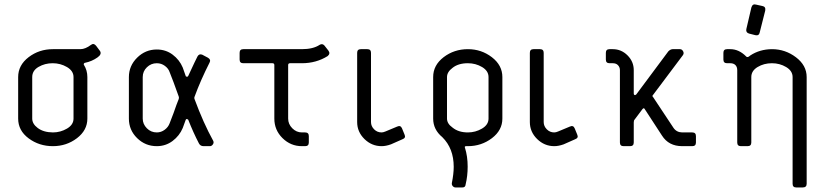

<svg xmlns="http://www.w3.org/2000/svg" viewBox="-20 -660 3725 867"><path d="M312 -124.5V-312Q312 -339.8 282.5 -357.2Q252.9 -374.5 217.8 -374.5Q182.6 -374.5 154.1 -357.9Q125.5 -341.3 125.5 -312V-124.5Q125.5 -100.6 150.4 -82Q176.3 -62.5 218.8 -62Q252.9 -62 282.5 -79.3Q312 -96.7 312 -124.5ZM374.5 -312V-124.5Q374.5 -71.8 327.4 -35.9Q280.3 0 218.8 0Q156.7 0 109.4 -35.2Q62 -70.3 62 -124.5V-312Q62 -365.7 109.4 -401.9Q156.7 -438 218.8 -438H343.3Q365.2 -438 391.1 -457.5Q403.3 -466.8 414.1 -453.1L431.6 -429.7Q440.9 -415 419.9 -400.4Q395 -382.8 364.3 -376.5Q361.3 -376.5 359.1 -373.3Q356.9 -370.1 358.9 -367.2Q374.5 -342.3 374.5 -312Z M562 -124.5V-312Q562 -362.8 599.4 -399.7Q636.7 -436.5 688 -436.5Q728.5 -436.5 759.5 -413.3Q790.5 -390.1 805.2 -355L818.4 -317.4Q819.3 -313.5 824.7 -313.5Q828.6 -313.5 830.1 -317.4Q865.2 -393.1 871.6 -404.8Q878.9 -418.5 893.1 -413.1L918.9 -399.4Q933.6 -391.1 926.3 -377.4Q885.7 -297.4 858.9 -224.1Q856 -217.8 858.9 -211.4Q898.4 -104.5 942.9 -23.9Q946.8 -15.6 941.2 -7.8Q935.5 0 928.2 0H899.4Q884.8 0 878.4 -12.2Q852.5 -62 830.1 -119.1Q828.1 -122.1 823.7 -122.3Q819.3 -122.6 818.4 -118.2L805.2 -82Q790.5 -46.9 759.3 -23.4Q728 0 688 0Q636.2 0 599.1 -36.4Q562 -72.8 562 -124.5ZM624.5 -312V-124.5Q624.5 -99.6 643.1 -80.8Q661.6 -62 688 -62Q707.5 -62 723.6 -74Q739.7 -85.9 746.1 -103.5L763.7 -149.4Q778.3 -191.9 787.1 -212.9Q789.1 -219.2 787.1 -224.1Q777.8 -248 763.7 -288.6L746.1 -334Q740.7 -350.6 724.6 -362.5Q708.5 -374.5 688 -374.5Q662.1 -374.5 643.3 -356.2Q624.5 -337.9 624.5 -312Z M1374.5 -45.4V-16.6Q1374.5 0 1357.9 0H1343.3Q1292.5 0 1255.6 -36.4Q1218.8 -72.8 1218.8 -124.5V-366.2Q1218.8 -374.5 1210.4 -374.5H1078.6Q1062 -374.5 1062 -391.1V-421.4Q1062 -438 1078.6 -438H1343.3Q1394 -438 1423.3 -457.5Q1435.5 -464.8 1444.8 -454.6L1462.9 -431.6Q1473.1 -418 1459.5 -406.7Q1407.7 -374.5 1343.3 -374.5H1289.6Q1281.2 -374.5 1281.2 -366.2V-124.5Q1281.2 -99.6 1299.8 -80.8Q1318.4 -62 1343.3 -62H1357.9Q1374.5 -62 1374.5 -45.4Z M1655.3 -421.4V-108.9Q1655.3 -90.3 1669.2 -76.2Q1683.1 -62 1703.1 -62Q1710.4 -62 1720.7 -66.4L1773.4 -88.4Q1789.1 -95.7 1795.4 -80.1L1806.6 -52.7Q1814 -37.1 1797.4 -31.2L1745.6 -8.3Q1722.7 0 1703.1 0Q1658.7 0 1625.7 -32.2Q1592.8 -64.5 1592.8 -108.9V-421.4Q1592.8 -438 1609.4 -438H1638.7Q1655.3 -438 1655.3 -421.4Z M2092.8 0H2085.4Q2076.2 0 2079.6 7.3Q2091.8 45.9 2091.8 92.3Q2091.8 134.8 2082.5 173.3Q2081.5 187 2066.9 186.5H2037.1Q2029.8 186.5 2024.4 180.4Q2019 174.3 2020.5 166Q2028.8 124.5 2028.8 93.3Q2028.8 10.3 1977.5 -40.5Q1936 -74.7 1936 -124.5V-312Q1936 -365.7 1983.4 -401.9Q2030.8 -438 2092.8 -438Q2153.8 -438 2201.2 -401.6Q2248.5 -365.2 2248.5 -312V-124.5Q2248.5 -71.8 2201.2 -35.9Q2153.8 0 2092.8 0ZM2092.8 -62Q2127 -62 2156.5 -79.3Q2186 -96.7 2186 -124.5V-312Q2186 -339.8 2157 -357.2Q2127.9 -374.5 2092.8 -374.5Q2049.3 -374.5 2023.4 -353.5Q1998.5 -335 1998.5 -312V-124.5Q1998.5 -101.6 2023.4 -84Q2050.3 -62 2092.8 -62Z M2435.1 -421.4V-108.9Q2435.1 -90.3 2449 -76.2Q2462.9 -62 2482.9 -62Q2490.2 -62 2500.5 -66.4L2553.2 -88.4Q2568.8 -95.7 2575.2 -80.1L2586.4 -52.7Q2593.8 -37.1 2577.1 -31.2L2525.4 -8.3Q2502.4 0 2482.9 0Q2438.5 0 2405.5 -32.2Q2372.6 -64.5 2372.6 -108.9V-421.4Q2372.6 -438 2389.2 -438H2418.5Q2435.1 -438 2435.1 -421.4Z M3122.6 -45.4V-16.6Q3122.6 0 3106 0H3060.5Q2999.5 0 2969.2 -47.9L2891.6 -167Q2887.7 -175.3 2880.9 -167L2845.7 -120.1Q2841.8 -116.2 2841.8 -106.9V-16.6Q2841.8 0 2825.2 0H2795.9Q2779.3 0 2779.3 -16.6V-343.3Q2779.3 -356.9 2770 -366.2Q2761.7 -374.5 2747.1 -374.5H2732.4Q2715.8 -374.5 2715.8 -391.1V-421.4Q2715.8 -438 2732.4 -438H2747.1Q2785.6 -438 2813.7 -409.9Q2841.8 -381.8 2841.8 -343.3V-237.8Q2841.8 -232.4 2845.2 -231Q2848.6 -229.5 2853 -233.4L2998 -428.2Q3007.3 -437.5 3017.1 -438H3050.3Q3059.6 -438 3064.7 -428.5Q3069.8 -418.9 3063.5 -410.6L2929.7 -232.4Q2923.3 -226.1 2928.7 -222.2L3021 -83Q3034.7 -62.5 3060.5 -62H3106Q3122.6 -62 3122.6 -45.4Z M3350.1 -528.3 3373 -626.5Q3378.4 -644 3394 -639.2L3422.9 -632.8Q3438.5 -629.9 3435.5 -612.3L3410.6 -513.7Q3407.7 -498 3391.6 -501L3362.8 -508.3Q3347.2 -512.7 3350.1 -528.3ZM3622.6 -312V169.9Q3622.6 186.5 3604.5 186.5H3575.7Q3559.1 186.5 3559.1 169.9V-312Q3559.1 -339.8 3530 -357.2Q3501 -374.5 3465.8 -374.5Q3429.7 -374.5 3401.1 -357.4Q3372.6 -340.3 3372.6 -312V-16.6Q3372.6 0 3356 0H3325.7Q3309.1 0 3309.1 -16.6V-343.3Q3309.1 -357.9 3300.8 -366.2Q3292.5 -374.5 3277.8 -374.5H3263.2Q3246.6 -374.5 3246.6 -391.1V-421.4Q3246.6 -438 3263.2 -438H3277.8Q3316.4 -438 3348.6 -405.8Q3350.6 -402.8 3353.8 -402.6Q3356.9 -402.3 3358.4 -402.8Q3359.9 -403.3 3363.5 -406Q3367.2 -408.7 3368.2 -409.7Q3410.6 -437.5 3465.8 -438Q3525.9 -438 3574.2 -401.4Q3622.6 -364.7 3622.6 -312Z"/></svg>

Font: GOSTRUS
Style: type_B
Weight: 400
Designer: Юрий и Татьяна Кривогуз
Version: Version 02.00